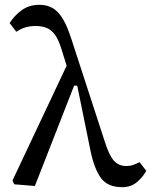

<svg xmlns="http://www.w3.org/2000/svg" viewBox="-20 -762 640 798"><path d="M488 16Q428 16 400 -21.5Q372 -59 356 -136L301 -406H288L125 11L39 4L32 -12L257 -489L236 -556Q223 -599 207 -619.5Q191 -640 171.5 -647Q152 -654 128 -654Q104 -654 85 -648Q66 -642 48 -630L20 -666Q41 -699 71.5 -720.5Q102 -742 144 -742Q192 -742 222 -709.5Q252 -677 276 -602L416 -172Q434 -115 454 -93.5Q474 -72 504 -72Q522 -72 535 -77Q548 -82 560 -88L588 -52Q573 -25 548.5 -4.5Q524 16 488 16Z"/></svg>

Font: Source Serif 4 Caption
Style: Regular
Weight: 400
Designer: Frank Grießhammer
Foundry: Adobe Systems Incorporated
Version: Version 4.004;hotconv 1.0.117;makeotfexe 2.5.65602